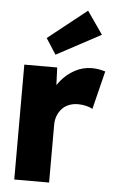

<svg xmlns="http://www.w3.org/2000/svg" viewBox="-56 -844 567 884"><g transform="rotate(5 227.5 -402.0)"><path d="M44 0V-531H196L203 -358L173 -391Q185 -434 212.5 -468Q240 -502 277 -522Q314 -542 356 -542Q374 -542 389.5 -539Q405 -536 418 -532L374 -355Q363 -362 344.5 -366.5Q326 -371 306 -371Q284 -371 265 -363.5Q246 -356 233 -342Q220 -328 212.5 -309Q205 -290 205 -266V0ZM183 -589 136 -662 315 -804 388 -699Z"/></g></svg>

Font: Our Lexend
Style: Bold
Weight: 700
Designer: Bonnie Shaver-Troup, Thomas Jockin
Foundry: Lexend
Version: Version 1.007